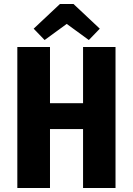

<svg xmlns="http://www.w3.org/2000/svg" viewBox="-20 -944 668 964"><path d="M560 -708V0H397V-296H231V0H67V-708H231V-426H397V-708ZM349 -924 481 -800 426 -743 315 -824 204 -743 149 -800 281 -924Z"/></svg>

Font: Magra
Style: Bold
Weight: 600
Designer: Viviana Monsalve
Foundry: Viviana Monsalve
Version: Version 1.001